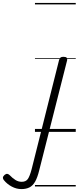

<svg xmlns="http://www.w3.org/2000/svg" viewBox="-240 -905 540 1318"><path d="M-93 393Q-127 393 -159 376Q-191 359 -213 332Q-220 324 -220 315Q-220 306 -209 296Q-198 287 -189.5 288.5Q-181 290 -173 298Q-154 318 -134 330.5Q-114 343 -91 343Q-63 343 -49.5 324.5Q-36 306 -23 257L166 -495Q170 -506 176 -510.5Q182 -515 195 -515Q212 -515 217.5 -509Q223 -503 221 -492L29 265Q17 314 1 342Q-15 370 -38 381.5Q-61 393 -93 393ZM0 365H280V375H0ZM0 -20H280V0H0ZM0 -505H280V-500H0ZM0 -885H280V-875H0Z"/></svg>

Font: Playwrite IS Guides
Style: Regular
Weight: 400
Designer: Veronika Burian, José Scaglione
Foundry: TypeTogether
Version: Version 1.003